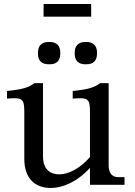

<svg xmlns="http://www.w3.org/2000/svg" viewBox="-20 -920 670 956"><path d="M194 -143V-506H152C121 -484 94 -475 15 -467V-429C91 -435 101 -430 101 -363V-129C101 -34 152 16 233 16C290 16 363 -13 428 -84V0H600V-38H568C538 -38 521 -59 521 -96V-506H479C448 -484 421 -475 342 -467V-429C418 -435 428 -430 428 -363V-138C377 -79 319 -52 276 -52C223 -52 194 -83 194 -143ZM169 -652C169 -618 188 -600 221 -600H228C262 -600 280 -618 280 -652V-659C280 -692 262 -711 228 -711H221C188 -711 169 -692 169 -659ZM197 -837H434V-900H197ZM352 -652C352 -618 371 -600 404 -600H411C444 -600 463 -618 463 -652V-659C463 -692 444 -711 411 -711H404C371 -711 352 -692 352 -659Z"/></svg>

Font: LT Superior Serif Medium
Style: Regular
Weight: 500
Designer: Daniel Lyons
Foundry: LyonsType
Version: Version 2.120;FEAKit 1.0